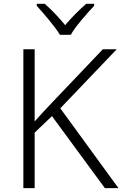

<svg xmlns="http://www.w3.org/2000/svg" viewBox="-20 -967 629 987"><path d="M343.8 -788.1C367.7 -831.1 426.8 -897.9 463.9 -937V-947.3H422.9C387.2 -916.5 346.7 -875.5 314.9 -837.9C284.2 -875.5 245.6 -916.5 210 -947.3H168.9V-937C204.6 -897.9 262.2 -831.1 288.1 -788.1ZM290 -410.2 580.1 -713.9H508.8L245.1 -437C214.4 -405.3 186 -374 158.2 -342.8V-713.9H100.1V0H158.2V-285.2L247.1 -370.1L519 0H588.9Z"/></svg>

Font: Noto Reveo Sans
Style: Regular
Weight: 300
Designer: Monotype Design Team
Foundry: Monotype Imaging Inc.
Version: Version 2.007